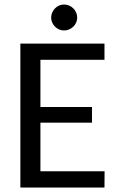

<svg xmlns="http://www.w3.org/2000/svg" viewBox="-20 -836 528 856"><path d="M70.8 0ZM445.8 -641.6V-569.3H160.2V-358.9H390.1V-289.1H160.2V-72.3H446.3L445.8 0H70.8V-641.6ZM324.2 -757.3Q324.2 -746.1 319.6 -735.6Q314.9 -725.1 306.9 -717.3Q298.8 -709.5 288.1 -704.8Q277.3 -700.2 265.1 -700.2Q253.9 -700.2 243.4 -704.8Q232.9 -709.5 225.1 -717.3Q217.3 -725.1 212.6 -735.6Q208 -746.1 208 -757.3Q208 -769 212.6 -779.8Q217.3 -790.5 225.1 -798.6Q232.9 -806.6 243.4 -811.3Q253.9 -815.9 265.1 -815.9Q277.3 -815.9 288.1 -811.3Q298.8 -806.6 306.9 -798.6Q314.9 -790.5 319.6 -779.8Q324.2 -769 324.2 -757.3Z"/></svg>

Font: Carlito
Style: Regular
Weight: 400
Designer: Lukasz Dziedzic
Foundry: tyPoland Lukasz Dziedzic
Version: Version 1.103; Beta1; all basic design good, some composites